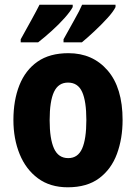

<svg xmlns="http://www.w3.org/2000/svg" viewBox="-20 -786 579 816"><path d="M501 -276Q501 -197 477 -132Q453 -67 401.5 -28.5Q350 10 268 10Q193 10 141.5 -28Q90 -66 63.5 -131Q37 -196 37 -276Q37 -360 62.5 -424Q88 -488 139.5 -524Q191 -560 271 -560Q374 -560 437.5 -486.5Q501 -413 501 -276ZM191 -275Q191 -196 209.5 -155Q228 -114 270 -114Q311 -114 329 -154.5Q347 -195 347 -276Q347 -356 329 -395.5Q311 -435 269 -435Q228 -435 209.5 -395.5Q191 -356 191 -275ZM471 -756Q462 -737 436.5 -709Q411 -681 381 -653Q351 -625 328 -606H250V-619Q274 -663 296.5 -702.5Q319 -742 329 -766H471ZM289 -756Q279 -737 254.5 -709.5Q230 -682 199.5 -654.5Q169 -627 142 -606H68V-619Q93 -664 114.5 -703Q136 -742 148 -766H289Z"/></svg>

Font: Noto Sans Arabic Cond ExtBd
Style: Regular
Weight: 800
Width: 3
Designer: Monotype Design Team, Nadine Chahine, Nizar Qandah and Khaled Hosny
Foundry: Monotype Imaging Inc.
Version: Version 2.012; ttfautohint (v1.8.4.7-5d5b)